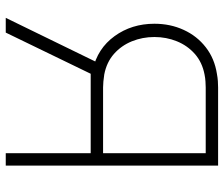

<svg xmlns="http://www.w3.org/2000/svg" viewBox="-74 -686 760 651"><g transform="rotate(90 305.5 -360.0)"><path d="M499 0H541V-720H276Q265.5 -720 254.5 -719.2Q243.5 -718.5 230 -716Q178 -708 139.8 -678.2Q101.5 -648.5 80.8 -603.2Q60 -558 60 -504Q60 -427 102 -369Q144 -311 216 -295L224 -288H499ZM40 0H90L232 -293L196 -320ZM499 -678V-330H276Q268 -330 256 -331Q244 -332 232 -334Q190.5 -342 162.2 -367Q134 -392 119.5 -427.8Q105 -463.5 105 -504Q105 -544.5 119.5 -580.2Q134 -616 162.2 -641Q190.5 -666 232 -674Q244 -676.5 256 -677.2Q268 -678 276 -678Z"/></g></svg>

Font: Manrope Variable Light
Style: Regular
Weight: 200
Designer: Mikhail Sharanda
Foundry: Mikhail Sharanda
Version: Version 4.505